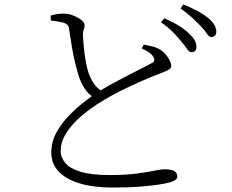

<svg xmlns="http://www.w3.org/2000/svg" viewBox="-20 -806 1040 861"><path d="M839 -572Q828 -572 818 -587.5Q808 -603 792 -621Q776 -641 755 -662.5Q734 -684 702 -706L717 -724Q754 -708 781.5 -691Q809 -674 826 -657Q846 -639 853.5 -624.5Q861 -610 861 -596Q861 -584 855 -578Q849 -572 839 -572ZM487 35Q399 35 337.5 16.5Q276 -2 243 -37Q210 -72 210 -122Q210 -170 233.5 -212.5Q257 -255 291.5 -290Q326 -325 359.5 -350.5Q393 -376 412 -389Q439 -406 474 -425.5Q509 -445 544 -463Q579 -481 608.5 -496Q638 -511 655 -520Q668 -526 671 -532Q674 -538 669 -548Q662 -562 647 -572Q632 -582 615 -589L625 -606Q644 -602 662 -598Q680 -594 692 -587Q709 -578 722 -563Q735 -548 741.5 -534Q748 -520 748 -511Q748 -498 730.5 -490Q713 -482 684 -471Q655 -460 611.5 -441Q568 -422 524 -400Q480 -378 447 -358Q419 -342 385 -317.5Q351 -293 321 -263.5Q291 -234 271.5 -200Q252 -166 252 -129Q252 -100 273 -75Q294 -50 342 -35.5Q390 -21 472 -21Q543 -21 592 -27.5Q641 -34 672 -40.5Q703 -47 718 -47Q733 -47 746 -44.5Q759 -42 767 -34.5Q775 -27 775 -14Q775 -5 765.5 1.5Q756 8 741 12Q723 17 690.5 22Q658 27 607.5 31Q557 35 487 35ZM403 -367Q376 -383 359 -410Q342 -437 333 -465Q325 -491 316.5 -525.5Q308 -560 302 -598.5Q296 -637 290 -674Q289 -686 283.5 -693Q278 -700 263 -705Q250 -708 234 -710.5Q218 -713 208 -714L207 -736Q227 -742 240 -743.5Q253 -745 266 -745Q287 -745 308.5 -736.5Q330 -728 344.5 -716.5Q359 -705 359 -694Q360 -682 355.5 -673Q351 -664 352 -646Q353 -627 355.5 -598.5Q358 -570 363 -540Q368 -510 374 -489Q383 -459 399 -434Q415 -409 443 -393ZM927 -640Q917 -640 907 -656Q897 -672 880 -689Q861 -709 842 -726.5Q823 -744 790 -768L802 -786Q840 -771 868 -755.5Q896 -740 913 -726Q933 -709 941.5 -694Q950 -679 950 -664Q950 -652 943.5 -646Q937 -640 927 -640Z"/></svg>

Font: Noto Serif HK ExtraLight Light
Style: Regular
Weight: 300
Version: Version 2.002-H1;hotconv 1.1.0;makeotfexe 2.6.0